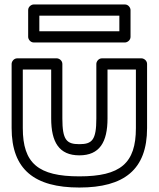

<svg xmlns="http://www.w3.org/2000/svg" viewBox="-20 -799 713 859"><path d="M156 -729H514V-659H156ZM131 -779C120.3 -779 106 -769.1 106 -754V-634C106 -623.3 115.9 -609 131 -609H539C549.7 -609 564 -618.9 564 -634V-754C564 -764.7 554.1 -779 539 -779ZM32 -513V-226C32 -39.9 134.9 40 335 40C535.1 40 638 -39.9 638 -226V-513C638 -528.1 623.7 -538 613 -538H436C420.9 -538 411 -523.7 411 -513V-269C411 -172.6 392.2 -154 335 -154C277.8 -154 259 -172.6 259 -269V-513C259 -528.1 244.7 -538 234 -538H57C41.9 -538 32 -523.7 32 -513ZM82 -488H209V-269C209 -163.4 244.2 -104 335 -104C425.8 -104 461 -163.4 461 -269V-488H588V-226C588 -68.1 518.9 -10 335 -10C151.1 -10 82 -68.1 82 -226Z"/></svg>

Font: Hussar Ekologiczny
Style: Regular
Weight: 400
Foundry: Cannot Into Space Fonts
Version: Version 0.97